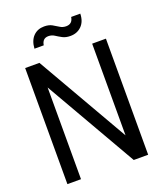

<svg xmlns="http://www.w3.org/2000/svg" viewBox="-159 -987 918 1088"><g transform="rotate(-20 300.0 -442.5)"><path d="M57 0V-700H143L461 -147V-700H544V0H457L139 -553V0ZM361 -783Q333 -783 313.5 -793.5Q294 -804 278 -814.5Q262 -825 242 -825Q206 -825 200 -785H144Q147 -833 172.5 -859Q198 -885 238 -885Q266 -885 285 -874.5Q304 -864 320 -853.5Q336 -843 357 -843Q395 -843 401 -883H456Q455 -836 428.5 -809.5Q402 -783 361 -783Z"/></g></svg>

Font: DM Mono
Style: Regular
Weight: 400
Designer: Colophon Foundry
Foundry: Colophon Foundry
Version: Version 1.000; ttfautohint (v1.8.2.53-6de2)